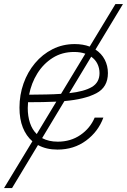

<svg xmlns="http://www.w3.org/2000/svg" viewBox="-59 -748 642 972"><path d="M-38.6 204.1 105 -32.7Q73.7 -59.6 56.6 -102.3Q39.6 -145 39.6 -203.1Q39.6 -267.6 60.1 -325.4Q80.6 -383.3 118.2 -428.2Q155.8 -473.1 207 -499Q258.3 -524.9 319.3 -524.9Q361.3 -524.9 395 -512.2L525.4 -727.5H563.5L424.3 -497.1Q455.1 -477.1 471.2 -446Q487.3 -415 487.3 -377.9Q487.3 -306.6 428.7 -275.9Q370.1 -245.1 267.1 -236.3L154.3 -48.8Q187.5 -30.8 233.4 -30.8Q298.8 -30.8 348.1 -64.7Q397.5 -98.6 420.4 -152.8H464.4Q438.5 -82 377 -36.4Q315.4 9.3 231.9 9.3Q175.3 9.3 133.3 -13.7L2 204.1ZM250 -272.9 373 -476.1Q348.1 -484.9 316.4 -484.9Q254.9 -484.9 207.8 -455.1Q160.6 -425.3 130.1 -376.2Q99.6 -327.1 88.4 -268.6Q134.8 -269 175 -269.8Q215.3 -270.5 250 -272.9ZM402.8 -460.9 291.5 -276.4Q367.2 -284.7 406 -307.6Q444.8 -330.6 444.8 -377.9Q444.8 -402.8 434.3 -424.6Q423.8 -446.3 402.8 -460.9ZM127 -69.3 226.1 -233.4Q193.8 -231.9 157.7 -231.2Q121.6 -230.5 83 -230.5Q81.5 -215.8 81.5 -201.2Q81.5 -159.7 92.8 -125.7Q104 -91.8 127 -69.3Z"/></svg>

Font: Inter Display ExtraLight
Style: Italic
Weight: 200
Italic angle: -9.39999°
Designer: Rasmus Andersson
Foundry: rsms
Version: Version 4.000;git-a52131595